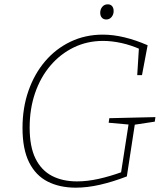

<svg xmlns="http://www.w3.org/2000/svg" viewBox="-20 -860 774 887"><path d="M330 7Q256 7 200.5 -21Q145 -49 114.5 -110Q84 -171 84 -269Q84 -362 111.5 -440.5Q139 -519 188.5 -577Q238 -635 306 -667.5Q374 -700 455 -700Q503 -700 555 -687.5Q607 -675 662 -651L636 -513H614L622 -642L629 -632Q584 -652 540 -661.5Q496 -671 456 -671Q383 -671 321 -641Q259 -611 213 -557Q167 -503 142 -430Q117 -357 117 -271Q117 -182 144 -127.5Q171 -73 220 -47.5Q269 -22 336 -22Q383 -22 435 -33.5Q487 -45 545 -66L538 -55L575 -293L582 -284L482 -293L485 -314L698 -319L695 -298L596 -283L604 -293L566 -45Q501 -20 442 -6.5Q383 7 330 7ZM471 -770Q458 -770 450.5 -778.5Q443 -787 443 -801Q443 -817 452.5 -828.5Q462 -840 478 -840Q491 -840 498 -831.5Q505 -823 505 -809Q505 -793 495.5 -781.5Q486 -770 471 -770Z"/></svg>

Font: Bitter Thin ExtraLight
Style: Italic
Weight: 250
Italic angle: -9°
Version: Version 2.002